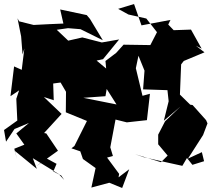

<svg xmlns="http://www.w3.org/2000/svg" viewBox="-32 -869 1057 954"><path d="M560 -5 500 -86 529 -94 516 -137 542 -275 598 -261 698 -272 713 -403 676 -393 643 -530 656 -592 686 -518 679 -425 800 -421 806 -366 782 -269 864 -339 788 -266 754 -200V-152L801 -96L768 -63L639 -103L682 -88C746 -73 810 -59 874 -45L897 -84L924 -50L982 -68L971 -113L902 -81L977 -198L999 -256L992 -272L925 -347L836 -361L915 -347L862 -399L868 -549L881 -566L984 -609L941 -642L970 -627L917 -722L831 -719L804 -747L815 -770L671 -743L634 -849L555 -825L606 -797L695 -777L748 -709L715 -645L582 -647L545 -606L492 -566L500 -479L486 -533L474 -465L547 -350L382 -383L492 -391L513 -514L448 -568L480 -575L560 -673L474 -658L377 -683L307 -667L250 -721L306 -729L368 -724L479 -669L415 -775L399 -794L267 -822L283 -752L213 -749L135 -745L63 -763L55 -778L73 -688L80 -599L89 -628L76 -522L38 -539L20 -391L63 -420L49 -378L54 -270L-12 -223L-2 -165L40 -228L112 -258L49 -206L89 -150L39 -130L53 -78L41 -120L151 -30L131 -83L260 -4L287 25L272 3L233 -17L249 -55L199 -82L147 -42L256 -120L198 -206L187 -208L274 -303L186 -387L235 -371L232 -462L181 -447L269 -459L296 -413L295 -311L400 -268L338 -144L323 -132L367 -117L380 -79L443 -34L422 63L511 39L575 65L610 -28L557 12Z"/></svg>

Font: Hussar Lance
Style: ExBd
Weight: 700
Foundry: Cannot Into Space Fonts, PlusOne Fonts
Version: Version 2.270